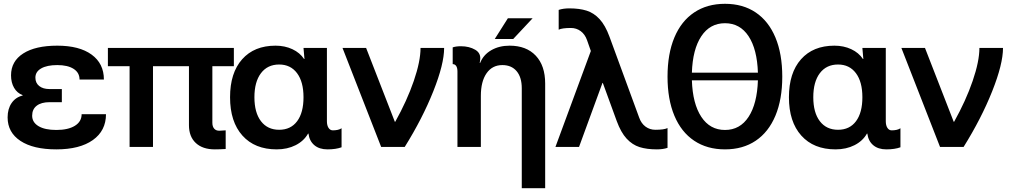

<svg xmlns="http://www.w3.org/2000/svg" viewBox="-20 -772 5306 1009"><path d="M276 -89Q338 -89 373.5 -111Q409 -133 409 -172H537Q537 -85 468 -36Q399 13 276 13Q155 13 87.5 -31.5Q20 -76 20 -155Q20 -200 41 -230.5Q62 -261 99 -270V-272Q70 -283 54 -310.5Q38 -338 38 -376Q38 -450 102 -491Q166 -532 281 -532Q397 -532 461.5 -485Q526 -438 526 -354H398Q398 -390 367 -410Q336 -430 281 -430Q227 -430 196.5 -412.5Q166 -395 166 -364Q166 -336 186 -320Q206 -304 240 -304H305V-235H240Q197 -235 173 -216.5Q149 -198 149 -164Q149 -129 182.5 -109Q216 -89 276 -89Z M1209 -424H1096V-127Q1096 -107 1105.5 -96Q1115 -85 1132 -85Q1144 -85 1166 -87V11Q1134 13 1109 13Q1045 13 1009 -20.5Q973 -54 973 -114V-424H784V0H661V-424H547V-520H1209Z M1189 -261Q1189 -389 1252.5 -460.5Q1316 -532 1428 -532Q1477 -532 1516.5 -513.5Q1556 -495 1578 -462H1580L1575 -520H1698V-135Q1698 -113 1706.5 -100Q1715 -87 1729 -87Q1759 -87 1775 -98V2Q1745 13 1701 13Q1658 13 1632 -9Q1606 -31 1601 -70H1599Q1577 -31 1533.5 -9Q1490 13 1434 13Q1319 13 1254 -59.5Q1189 -132 1189 -261ZM1447 -90Q1508 -90 1541.5 -135Q1575 -180 1575 -261Q1575 -342 1541 -387.5Q1507 -433 1447 -433Q1386 -433 1351.5 -387.5Q1317 -342 1317 -261Q1317 -180 1351.5 -135Q1386 -90 1447 -90Z M2055 -132H2057Q2119 -243 2154.5 -346.5Q2190 -450 2190 -520H2314Q2314 -435 2257 -292Q2200 -149 2107 0H1983L1780 -520H1904Z M2384 0V-396Q2384 -415 2377.5 -425Q2371 -435 2359 -435V-523Q2376 -529 2402 -529Q2446 -529 2477.5 -510.5Q2509 -492 2503 -455L2501 -441H2503Q2520 -484 2561.5 -508Q2603 -532 2658 -532Q2746 -532 2795.5 -479.5Q2845 -427 2845 -333V217H2722V-308Q2722 -366 2695 -398Q2668 -430 2620 -430Q2567 -430 2537 -387Q2507 -344 2507 -268V0ZM2649 -676H2779L2677 -567H2580Z M2899 0 3085 -504 3065 -561Q3054 -592 3031.5 -608.5Q3009 -625 2980 -625Q2934 -625 2916 -616V-720Q2940 -728 2972 -728Q3025 -728 3063 -716Q3101 -704 3131 -671.5Q3161 -639 3183 -579L3339 -154Q3350 -123 3372.5 -106.5Q3395 -90 3424 -90Q3470 -90 3488 -99V5Q3464 13 3432 13Q3379 13 3341 1Q3303 -11 3273 -43.5Q3243 -76 3221 -136L3148 -336H3146L3023 0Z M4091 -369Q4091 -250 4055 -164Q4019 -78 3951.5 -32.5Q3884 13 3790 13Q3696 13 3628 -32.5Q3560 -78 3524 -164Q3488 -250 3488 -369Q3488 -489 3524 -575Q3560 -661 3628 -706.5Q3696 -752 3790 -752Q3884 -752 3951.5 -706.5Q4019 -661 4055 -575Q4091 -489 4091 -369ZM3790 -89Q3869 -89 3914 -158Q3959 -227 3963 -350H3616Q3620 -227 3665.5 -158Q3711 -89 3790 -89ZM3963 -390Q3959 -513 3914 -581.5Q3869 -650 3790 -650Q3711 -650 3665.5 -581.5Q3620 -513 3616 -390Z M4126 -261Q4126 -389 4189.5 -460.5Q4253 -532 4365 -532Q4414 -532 4453.5 -513.5Q4493 -495 4515 -462H4517L4512 -520H4635V-135Q4635 -113 4643.5 -100Q4652 -87 4666 -87Q4696 -87 4712 -98V2Q4682 13 4638 13Q4595 13 4569 -9Q4543 -31 4538 -70H4536Q4514 -31 4470.5 -9Q4427 13 4371 13Q4256 13 4191 -59.5Q4126 -132 4126 -261ZM4384 -90Q4445 -90 4478.5 -135Q4512 -180 4512 -261Q4512 -342 4478 -387.5Q4444 -433 4384 -433Q4323 -433 4288.5 -387.5Q4254 -342 4254 -261Q4254 -180 4288.5 -135Q4323 -90 4384 -90Z M4992 -132H4994Q5056 -243 5091.5 -346.5Q5127 -450 5127 -520H5251Q5251 -435 5194 -292Q5137 -149 5044 0H4920L4717 -520H4841Z"/></svg>

Font: Non Bureau Medium
Style: Regular
Weight: 500
Designer: Jona Saucedo
Foundry: Non Foundry
Version: Version 1.000; ttfautohint (v1.8.4)